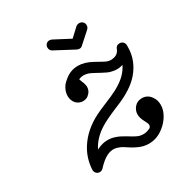

<svg xmlns="http://www.w3.org/2000/svg" viewBox="-151 -738 849 883"><g transform="rotate(-30 273.5 -296.5)"><path d="M243 -614Q237 -617 228.5 -617Q220 -617 213 -610Q206 -603 206 -592Q206 -577 219 -570L319 -517Q325 -514 333 -514Q341 -514 348 -521L406 -573Q414 -581 414 -592Q414 -603 406.5 -610Q399 -617 388 -617Q379 -617 371 -611L327 -570ZM173 -70Q203 -86 233 -86Q270 -86 314 -59Q317 -57 321 -55Q355 -33 371 -29Q381 -27 386.5 -27Q392 -27 394 -27Q396 -27 398 -27Q412 -29 424 -35Q426 -36 427.5 -37Q429 -38 429.5 -39Q430 -40 431 -41Q433 -44 434 -50L432 -60Q430 -64 424 -76Q411 -100 411 -118Q411 -140 426 -157Q441 -174 465 -174Q495 -174 512 -149Q526 -131 526 -104Q526 -77 510 -50Q494 -23 470 -5Q434 24 390 24Q362 24 335 11Q319 4 304.5 -5.5Q290 -15 280.5 -21Q271 -27 263 -29.5Q255 -32 250 -34Q209 -44 164 -1Q156 6 148 15Q140 24 129 24Q118 24 111 16.5Q104 9 104 -1Q104 -2 104 -3Q107 -62 138 -111Q177 -173 252 -211Q274 -222 303.5 -234Q333 -246 346 -252Q410 -280 441 -315Q456 -332 465 -351Q450 -346 436.5 -346Q423 -346 414 -348Q396 -351 385 -357Q368 -365 357.5 -371Q347 -377 343 -379Q318 -393 306 -396Q294 -399 286 -399Q274 -399 264 -395L261 -393Q260 -393 260 -392.5Q260 -392 260 -391Q261 -390 264 -381Q272 -363 273 -353L274 -347Q274 -326 260 -312L251 -304Q239 -297 226 -297Q205 -297 190 -312Q175 -329 175 -353Q175 -379 193 -404Q202 -414 213 -423Q245 -450 285 -450Q319 -450 358 -429Q364 -425 374 -420Q391 -410 401.5 -405Q412 -400 417 -399Q422 -398 425 -397.5Q428 -397 432.5 -397Q437 -397 441 -398Q467 -401 478 -424Q478 -426 479 -427Q485 -444 503 -444Q513 -444 520.5 -437Q528 -430 528 -420Q528 -415 528 -410Q528 -339 479 -282Q457 -257 427 -238Q398 -219 362 -204Q353 -200 338 -194Q274 -167 248 -150Q197 -118 173 -70ZM261 -393Q261 -393 261 -393Z"/></g></svg>

Font: TT2020Base
Style: Italic
Weight: 400
Italic angle: -15°
Version: Version 0.2.000